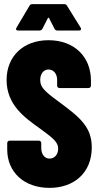

<svg xmlns="http://www.w3.org/2000/svg" viewBox="-20 -903 478 931"><path d="M68 -755H172C178 -755 183 -758 186 -764L212 -815C214 -818 216 -818 218 -815L244 -764C247 -758 252 -755 258 -755H363C369 -755 373 -757 373 -762C373 -764 372 -766 371 -769L305 -875C302 -881 297 -883 291 -883H137C131 -883 126 -881 123 -875L60 -769C55 -760 59 -755 68 -755ZM220 8C341 8 425 -67 425 -188C425 -289 366 -335 262 -412C195 -461 175 -481 175 -515C175 -546 192 -566 215 -566C240 -566 257 -545 257 -516V-488C257 -481 262 -476 269 -476H409C416 -476 421 -481 421 -488V-512C421 -629 339 -708 215 -708C94 -708 12 -631 12 -515C12 -395 99 -333 172 -281C238 -233 262 -214 262 -182C262 -153 244 -134 220 -134C197 -134 180 -154 180 -186V-209C180 -216 175 -221 168 -221H27C20 -221 15 -216 15 -209V-178C15 -69 96 8 220 8Z"/></svg>

Font: Barlow Condensed ExtraBold
Style: Regular
Weight: 800
Width: 3
Designer: Jeremy Tribby
Foundry: Tribby Type
Version: Version 1.422;hotconv 1.0.109;makeotfexe 2.5.65596